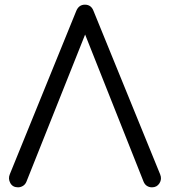

<svg xmlns="http://www.w3.org/2000/svg" viewBox="-20 -801 722 821"><path d="M57 0Q34 0 24 -18.5Q14 -37 22 -56L306 -754Q317 -781 343 -781Q370 -781 380 -754L665 -55Q673 -35 662 -17.5Q651 0 630 0Q618 0 608.5 -6Q599 -12 594 -24L329 -691H359L93 -24Q88 -12 78 -6Q68 0 57 0Z"/></svg>

Font: Comfortaa
Style: Regular
Weight: 400
Designer: Johan Aakerlund
Foundry: Johan Aakerlund
Version: Version 3.104; ttfautohint (v1.8.1.43-b0c9)